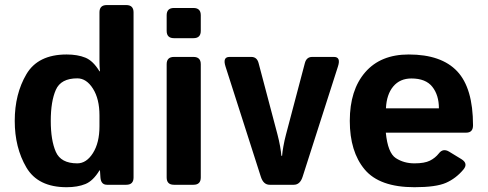

<svg xmlns="http://www.w3.org/2000/svg" viewBox="-20 -741 1957 770"><path d="M39.1 -256.3Q39.1 -363.8 85.7 -443.1Q132.3 -522.5 247.1 -522.5Q291 -522.5 322.3 -509.8Q353.5 -497.1 378.9 -455.1H380.9Q378.9 -474.6 378.9 -494.1V-691.4Q378.9 -720.7 408.2 -720.7H486.3Q515.6 -720.7 515.6 -691.4V-29.3Q515.6 0 486.3 0H409.2Q384.8 0 382.8 -29.3L380.9 -57.6H378.9Q353.5 -15.6 322.3 -2.9Q291 9.8 247.1 9.8Q132.3 9.8 85.7 -69.6Q39.1 -148.9 39.1 -256.3ZM183.6 -256.3Q183.6 -178.2 203.9 -132.1Q224.1 -85.9 290 -85.9Q326.7 -85.9 352.8 -127.2Q378.9 -168.5 378.9 -234.4V-278.3Q378.9 -344.2 352.8 -385.5Q326.7 -426.8 290 -426.8Q224.1 -426.8 203.9 -380.6Q183.6 -334.5 183.6 -256.3Z M677.7 0Q648.4 0 648.4 -29.3V-483.4Q648.4 -512.7 677.7 -512.7H755.9Q785.2 -512.7 785.2 -483.4V-29.3Q785.2 0 755.9 0ZM677.7 -587.9Q648.4 -587.9 648.4 -617.2V-679.7Q648.4 -709 677.7 -709H755.9Q785.2 -709 785.2 -679.7V-617.2Q785.2 -587.9 755.9 -587.9Z M884.3 -474.6Q872.1 -512.7 900.4 -512.7H987.8Q1010.7 -512.7 1017.1 -487.8L1092.8 -201.7Q1099.1 -177.7 1103.3 -154.3Q1107.4 -130.9 1108.4 -116.2H1111.3Q1112.3 -130.9 1116.5 -154.3Q1120.6 -177.7 1127 -201.7L1202.6 -487.8Q1209 -512.7 1231.9 -512.7H1319.3Q1347.7 -512.7 1335.4 -474.6L1193.8 -32.7Q1183.6 0 1158.2 0H1061.5Q1036.1 0 1025.9 -32.7Z M1382.8 -256.3Q1382.8 -379.9 1444.6 -451.2Q1506.3 -522.5 1619.1 -522.5Q1750 -522.5 1813.5 -455.1Q1877 -387.7 1877 -238.3Q1877 -209 1849.6 -209H1527.3Q1535.2 -127.9 1567.4 -106.9Q1599.6 -85.9 1642.1 -85.9Q1682.6 -85.9 1704.1 -96.7Q1725.6 -107.4 1740.2 -126Q1756.8 -147.5 1781.2 -132.8L1830.1 -103Q1858.9 -85.4 1838.4 -61Q1808.6 -25.4 1768.6 -7.8Q1728.5 9.8 1642.1 9.8Q1502 9.8 1442.4 -61.5Q1382.8 -132.8 1382.8 -256.3ZM1527.8 -306.6H1740.2Q1740.2 -359.4 1713.9 -392.8Q1687.5 -426.3 1629.9 -426.3Q1584 -426.3 1557.1 -394.3Q1530.3 -362.3 1527.8 -306.6Z"/></svg>

Font: Istok Web
Style: Bold
Weight: 700
Designer: Andrey V. Panov
Foundry: Andrey V. Panov
Version: Version 1.0.2g